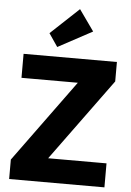

<svg xmlns="http://www.w3.org/2000/svg" viewBox="-63 -1029 735 1076"><g transform="rotate(5 304.0 -491.5)"><path d="M30 -109.5 385 -596.5H574.5L219 -109.5ZM30 0V-109.5L134 -135H566V0ZM49.5 -571V-706H574.5V-596.5L469 -571ZM234 -760.5 184 -834 343 -983 427 -864.5Z"/></g></svg>

Font: Outfit Thin
Style: Regular
Weight: 100
Designer: Rodrigo Fuenzalida
Foundry: fragTYPE
Version: Version 1.100;gftools[0.9.27]